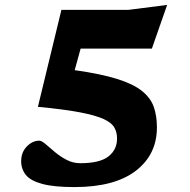

<svg xmlns="http://www.w3.org/2000/svg" viewBox="-20 -747 771 780"><path d="M282 13Q199 13 151.8 0.2Q104.5 -12.5 85.2 -36.2Q66 -60 66 -92Q66 -128.5 89 -152Q112 -175.5 139.5 -175.5Q149 -175.5 165 -161.8Q181 -148 202.5 -129.8Q224 -111.5 250.2 -97.8Q276.5 -84 306 -84Q385 -84 420.2 -111.2Q455.5 -138.5 455.5 -184.5Q455.5 -209.5 444.5 -229Q433.5 -248.5 400.8 -263.5Q368 -278.5 304 -290.8Q240 -303 134 -313L229.5 -707H502L659 -727L597 -549.5H307.5L283.5 -462Q390 -447 456 -426.2Q522 -405.5 557 -377.2Q592 -349 604.8 -312.5Q617.5 -276 617.5 -229.5Q617.5 -119 531.5 -53Q445.5 13 282 13Z"/></svg>

Font: Newsreader 6pt
Style: Bold
Weight: 700
Designer: Hugues Gentile
Foundry: Production Type
Version: Version 1.003; ttfautohint (v1.8.3)